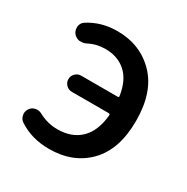

<svg xmlns="http://www.w3.org/2000/svg" viewBox="-137 -682 791 813"><g transform="rotate(30 258.5 -275.5)"><path d="M123 -454.1Q111.3 -448.2 97.7 -448.2Q93.8 -448.2 89.8 -448.2Q72.3 -451.2 61.5 -464.8Q52.7 -476.6 52.7 -491.2Q52.7 -494.1 52.7 -496.1Q54.7 -514.6 69.3 -524.4Q130.9 -564.5 210 -564.5Q322.3 -564.5 395 -489.7Q467.8 -415 467.8 -274.4Q467.8 -134.8 396 -61Q324.2 12.7 207 12.7Q122.1 12.7 58.6 -29.3Q43.9 -39.1 41 -56.6Q40 -60.5 40 -64.5Q40 -78.1 48.8 -89.8Q57.6 -102.5 74.2 -105.5Q78.1 -106.4 82 -106.4Q93.8 -106.4 104.5 -100.6Q147.5 -77.1 196.3 -77.1Q265.6 -77.1 307.6 -117.2Q349.6 -157.2 357.4 -237.3Q358.4 -245.1 350.6 -245.1H170.9Q154.3 -245.1 142.6 -256.8Q130.9 -268.6 130.9 -284.7Q130.9 -300.8 142.6 -312.5Q154.3 -324.2 170.9 -324.2H348.6Q356.4 -324.2 354.5 -331.1Q343.8 -402.3 304.2 -438Q264.6 -473.6 204.1 -473.6Q160.2 -473.6 123 -454.1Z"/></g></svg>

Font: Gen Jyuu Gothic Medium
Style: Regular
Weight: 500
Designer: [Source Han Sans]
Ryoko NISHIZUKA  (kana & ideographs); Paul D. Hunt (Latin, Greek & Cyrillic); Wenlong ZHANG  (bopomofo
Version: Version 1.002.20150607